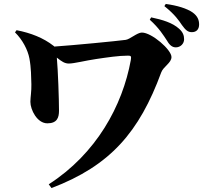

<svg xmlns="http://www.w3.org/2000/svg" viewBox="-20 -873 1040 973"><path d="M56 -709C94 -672 121 -620 129 -577C138 -530 138 -480 139 -446C140 -412 134 -379 134 -357C134 -317 168 -248 220 -248C270 -248 279 -278 279 -312C279 -370 274 -515 268 -581C293 -561 308 -551 329 -551C356 -551 413 -566 468 -574C523 -582 581 -591 629 -591C644 -591 646 -588 643 -569C601 -337 468 -94 227 61L241 80C539 -33 686 -204 797 -506C808 -536 849 -554 849 -584C849 -621 749 -708 699 -708C675 -708 639 -674 617 -671C573 -665 357 -644 255 -637C254 -639 253 -640 251 -641C200 -681 136 -706 64 -720ZM739 -773C787 -730 809 -693 827 -666C840 -643 854 -633 871 -633C895 -633 913 -652 913 -674C913 -693 907 -710 888 -727C854 -758 803 -773 746 -785ZM813 -842C868 -798 887 -768 902 -746C920 -721 932 -710 952 -710C976 -710 989 -725 989 -749C989 -772 981 -792 956 -810C927 -830 879 -845 820 -853Z"/></svg>

Font: Noto Serif TC Black
Style: Regular
Weight: 900
Version: Version 1.001;PS 1.001;hotconv 16.6.54;makeotf.lib2.5.65590